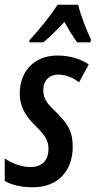

<svg xmlns="http://www.w3.org/2000/svg" viewBox="-29 -786 407 816"><path d="M95 -606H155C181 -627 211 -657 245 -693C263 -659 282 -629 299 -606H355L358 -617C340 -654 311 -729 303 -766H216C184 -717 142 -665 97 -616ZM111 10C218 10 280 -61 280 -162C280 -232 256 -263 205 -314C163 -353 155 -373 155 -405C155 -443 180 -469 219 -469C246 -469 280 -458 307 -436L348 -512C316 -535 269 -550 215 -550C113 -550 55 -479 55 -390C55 -336 75 -297 122 -251C167 -207 177 -185 177 -152C177 -102 147 -76 100 -76C64 -76 19 -92 -9 -113V-17C18 -1 58 10 111 10Z"/></svg>

Font: Noto Sans UI Condensed Medium
Style: Italic
Weight: 500
Width: 3
Italic angle: -12°
Designer: Monotype Design Team
Foundry: Monotype Imaging Inc.
Version: Version 1.901